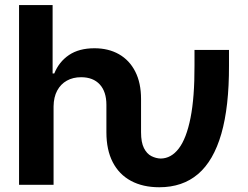

<svg xmlns="http://www.w3.org/2000/svg" viewBox="-20 -748 1004 777"><path d="M57.1 0V-727.5H192.9V-450.7H199.7Q218.8 -498 259.3 -525.4Q299.8 -552.7 362.3 -552.7Q418.9 -552.7 461.4 -528.6Q503.9 -504.4 527.3 -458.5Q550.8 -412.6 550.8 -347.2V-272.5H410.6V-323.7Q410.6 -377 383.8 -406.2Q356.9 -435.5 308.1 -435.5Q275.4 -435.5 250.5 -421.6Q225.6 -407.7 211.4 -381.3Q197.3 -355 196.8 -317.4V0ZM624.5 9.8Q558.1 9.8 510 -16.1Q461.9 -42 436.3 -91.6Q410.6 -141.1 410.6 -212.9V-272.5H550.8V-212.9Q550.8 -171.9 562.5 -148.7Q574.2 -125.5 592.8 -116.2Q611.3 -106.9 630.4 -106.4Q672.9 -106.9 703.6 -147.2Q734.4 -187.5 751 -270.8Q767.6 -354 767.1 -482.9V-545.9H906.7V-482.9Q907.2 -315.9 875.7 -206.5Q844.2 -97.2 781.5 -43.7Q718.8 9.8 624.5 9.8Z"/></svg>

Font: Inter Cardless Tabular Bold
Style: Bold
Weight: 700
Designer: Rasmus Andersson
Foundry: rsms
Version: Version 4.000;git-4fc901f